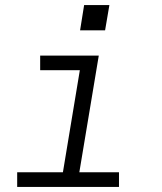

<svg xmlns="http://www.w3.org/2000/svg" viewBox="-20 -740 640 760"><path d="M48 0V-58H229L296 -462H139V-520H371L294 -58H451V0ZM396 -620H297L313 -720H413Z"/></svg>

Font: Iosevka SS04 Light Extended
Style: Italic
Weight: 300
Width: 7
Italic angle: -9°
Monospace: yes
Designer: Belleve Invis
Foundry: Belleve Invis
Version: Version 19.0.0; ttfautohint (v1.8.4)